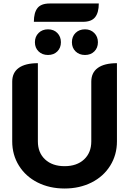

<svg xmlns="http://www.w3.org/2000/svg" viewBox="-20 -1071 740 1100"><path d="M50 -261V-603Q50 -655 87.5 -682Q125 -709 197 -709V-261Q197 -196 238.5 -157.5Q280 -119 350 -119Q420 -119 461.5 -157.5Q503 -196 503 -261V-603Q503 -655 540.5 -682Q578 -709 650 -709V-261Q650 -184 611.5 -122Q573 -60 504.5 -25.5Q436 9 350 9Q264 9 195.5 -25.5Q127 -60 88.5 -122Q50 -184 50 -261ZM180 -829Q180 -861 201 -882Q222 -903 255 -903Q288 -903 308.5 -882Q329 -861 329 -829Q329 -797 308.5 -776.5Q288 -756 255 -756Q222 -756 201 -776.5Q180 -797 180 -829ZM392 -829Q392 -862 413 -882.5Q434 -903 467 -903Q499 -903 520 -882Q541 -861 541 -829Q541 -797 520.5 -776.5Q500 -756 467 -756Q434 -756 413 -776.5Q392 -797 392 -829ZM265 -1051H546Q546 -999 525 -972.5Q504 -946 455 -946H174Q174 -998 194.5 -1024.5Q215 -1051 265 -1051Z"/></svg>

Font: K2D ExtraBold
Style: Regular
Weight: 800
Designer: Katatrad Aksorn Co.,Ltd.
Foundry: Cadson Demak Co.,Ltd.
Version: Version 1.000; ttfautohint (v1.6)